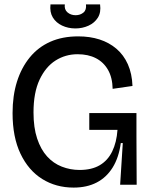

<svg xmlns="http://www.w3.org/2000/svg" viewBox="-20 -838 684 871"><path d="M314 13Q234 13 171.5 -26Q109 -65 73 -140.5Q37 -216 37 -325Q37 -404 57 -467.5Q77 -531 115 -577.5Q153 -624 208 -648.5Q263 -673 335 -673Q388 -673 431.5 -659Q475 -645 508 -617Q541 -589 560 -546.5Q579 -504 581 -448L491 -435Q490 -486 470 -521Q450 -556 415 -574Q380 -592 332 -592Q277 -592 232 -563.5Q187 -535 159.5 -476.5Q132 -418 132 -328Q132 -259 148.5 -209.5Q165 -160 193.5 -128.5Q222 -97 260.5 -82Q299 -67 341 -67Q396 -67 432.5 -88.5Q469 -110 489 -151Q509 -192 513 -249H385V-325H599V-220L600 0H525L537 -189H528Q519 -123 491 -78Q463 -33 418.5 -10Q374 13 314 13ZM209 -818H274Q271 -795 286 -782Q301 -769 323 -769Q344 -769 358.5 -781Q373 -793 370 -818H434Q439 -782 424 -758Q409 -734 381.5 -721.5Q354 -709 322 -709Q289 -709 261.5 -722Q234 -735 219.5 -759Q205 -783 209 -818Z"/></svg>

Font: Bricolage Grotesque 96pt
Style: Regular
Weight: 400
Version: Version 1.001;gftools[0.9.33.dev8+g029e19f]